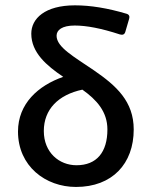

<svg xmlns="http://www.w3.org/2000/svg" viewBox="-20 -704 576 734"><path d="M339.8 -434.6C262.7 -487.3 196.3 -523.4 196.3 -567.4C196.3 -588.9 216.8 -606.4 265.6 -606.4C310.5 -606.4 367.2 -595.7 438.5 -572.3C449.2 -569.3 456.1 -572.3 459 -582L473.6 -631.8C476.6 -641.6 473.6 -648.4 463.9 -651.4C391.6 -672.9 326.2 -683.6 266.6 -683.6C151.4 -683.6 99.6 -632.8 99.6 -575.2C99.6 -502.9 158.2 -453.1 221.7 -410.2C126 -377 48.8 -307.6 48.8 -201.2C48.8 -68.4 154.3 10.7 270.5 10.7C409.2 10.7 491.2 -78.1 491.2 -209C491.2 -316.4 424.8 -376 339.8 -434.6ZM272.5 -72.3C206.1 -72.3 147.5 -121.1 147.5 -203.1C147.5 -286.1 203.1 -341.8 294.9 -361.3C349.6 -322.3 390.6 -277.3 390.6 -209C390.6 -122.1 349.6 -72.3 272.5 -72.3Z"/></svg>

Font: Ed Sans Neue Medium
Style: Regular
Weight: 500
Designer: Stephen Hutchings
Version: Version 1.004;PS 001.004;hotconv 1.0.88;makeotf.lib2.5.64775